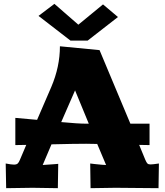

<svg xmlns="http://www.w3.org/2000/svg" viewBox="-20 -982 860 1003"><path d="M348.1 -770 181.2 -898.9 264.2 -961.9 389.2 -853 518.1 -959 596.2 -893.1 438 -770ZM500 -720.2 661.1 -335.9H761.2V-224.1L707 -225.1L738.8 -147.9Q745.1 -132.8 750.2 -127.9Q755.4 -123 766.1 -123Q777.3 -123 810.1 -127.9L808.1 1L583 -1L453.1 1L451.2 -127.9L475.1 -125Q520 -120.1 534.2 -120.1L487.8 -230Q460.9 -231 430.2 -231Q369.1 -231 249 -228L203.1 -120.1Q204.1 -120.1 259.8 -124L284.2 -126L282.2 1L149.9 -1L12.2 1L9.8 -127.9Q39.6 -122.1 53.2 -122.1Q65.9 -122.1 72.3 -127.7Q78.6 -133.3 84 -147L117.2 -225.1L60.1 -224.1V-366.2Q109.9 -361.8 173.8 -356L248 -527.8Q293 -633.3 293 -740.2ZM299.8 -344.2Q387.7 -335.9 430.2 -335.9H443.8L372.1 -509.8Z"/></svg>

Font: Zantroke
Style: Regular
Weight: 500
Foundry: gluk
Version: Version 0.36